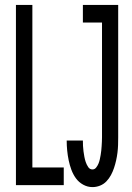

<svg xmlns="http://www.w3.org/2000/svg" viewBox="-20 -755 540 783"><path d="M357 8Q373 8 388 2Q403 -4 414 -15.5Q425 -27 432.5 -41Q440 -55 445 -70Q450 -85 453.5 -100.5Q457 -116 459 -132Q461 -148 461.5 -163.5Q462 -179 462 -195V-735H318V-663H396V-195Q396 -186 395.5 -177Q395 -168 394.5 -159Q394 -150 393 -141Q392 -132 390.5 -123Q389 -114 387 -105Q385 -96 381.5 -87.5Q378 -79 372 -71.5Q366 -64 357 -64Q346 -64 339.5 -74Q333 -84 329.5 -94.5Q326 -105 324 -116Q322 -127 320.5 -138Q319 -149 318.5 -160Q318 -171 318 -182Q318 -182 318 -182Q318 -182 318 -182H252Q252 -182 252 -181.5Q252 -181 252 -181Q252 -161 254 -141Q256 -121 260 -101.5Q264 -82 271 -63Q278 -44 289.5 -28Q301 -12 319 -2Q337 8 357 8ZM45 0H240V-72H112V-735H45Z"/></svg>

Font: Iosevka SS09
Style: Regular
Weight: 400
Monospace: yes
Designer: Belleve Invis
Foundry: Belleve Invis
Version: Version 5.2.1; ttfautohint (v1.8.3)